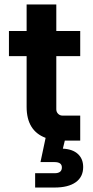

<svg xmlns="http://www.w3.org/2000/svg" viewBox="-20 -629 415 859"><path d="M224.1 210H137.2V146H224.1Q256.8 146 256.8 120.1Q256.8 96.2 224.1 96.2H161.1L184.1 -12.2Q99.1 -43.9 99.1 -150.9V-377.9H20V-490.2H99.1V-608.9H231.9V-490.2H338.9V-377.9H231.9V-140.1Q231.9 -127.9 240 -119.9Q248 -111.8 259.8 -111.8H338.9V0H270L261.2 36.1Q304.7 38.1 328.4 59.8Q352.1 81.5 352.1 118.2Q352.1 162.6 318.8 186.3Q285.6 210 224.1 210Z"/></svg>

Font: SUSE
Style: Bold
Weight: 700
Designer: Rene Bieder
Foundry: SUSE
Version: Version 1.000